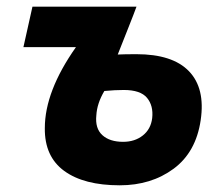

<svg xmlns="http://www.w3.org/2000/svg" viewBox="-20 -545 667 574"><path d="M338 9Q231 9 172 -34Q113 -77 114 -162Q114 -272 207 -404H50L77 -525H388Q382 -508 362.5 -459Q343 -410 332 -382Q352 -383 388 -383Q496 -383 545 -332Q594 -281 580 -186Q566 -90 499 -40.5Q432 9 338 9ZM348 -121Q383 -121 407 -140Q431 -159 435 -192Q439 -229 419.5 -252.5Q400 -276 350 -276Q324 -276 292 -273Q270 -236 268 -200Q264 -161 286 -141Q308 -121 348 -121Z"/></svg>

Font: Raleway-v4020 ExtraBold
Style: Italic
Weight: 800
Italic angle: -12°
Designer: Matt McInerney, Pablo Impallari, Rodrigo Fuenzalida
Foundry: Matt McInerney, Pablo Impallari, Rodrigo Fuenzalida
Version: Version 4.020;PS 004.020;hotconv 1.0.88;makeotf.lib2.5.64775